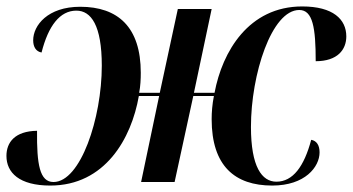

<svg xmlns="http://www.w3.org/2000/svg" viewBox="-27 -565 1095 596"><path d="M129 11C299 11 381 -135 404 -267H467L411 0H515L573 -267H637C632 -242 630 -217 630 -195C630 -50 702 11 818 11C920 11 965 -47 965 -92C965 -114 956 -128 939 -131C917 -48 882 -1 831 -1C786 -1 752 -47 752 -171C752 -334 816 -534 902 -534C944 -534 953 -479 953 -375C1021 -375 1048 -411 1048 -452C1048 -505 1007 -545 911 -545C745 -545 663 -405 639 -277H575L630 -537H525L469 -277H405C409 -298 410 -319 410 -339C410 -481 339 -544 222 -544C121 -544 76 -486 76 -440C76 -419 85 -405 102 -402C123 -485 159 -532 210 -532C256 -532 289 -486 289 -361C289 -198 223 0 139 0C96 0 87 -55 88 -159C19 -158 -7 -123 -7 -81C-7 -29 33 11 129 11Z"/></svg>

Font: Noto Serif Display SemiCondensed SemiBold
Style: Italic
Weight: 600
Width: 4
Italic angle: -12°
Designer: Monotype Design Team
Foundry: Monotype Imaging Inc.
Version: Version 2.009